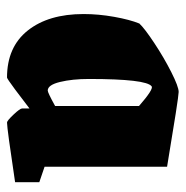

<svg xmlns="http://www.w3.org/2000/svg" viewBox="-11 -505 529 547"><g transform="rotate(90 253.5 -231.5)"><path d="M20 -205Q20 -248 28 -292.5Q36 -337 47 -364Q61 -379 102.5 -406.5Q144 -434 185.5 -455Q227 -476 242 -476Q257 -476 455 -443V-94L499 -79V-10Q346 13 329 13Q324 13 306.5 -5.5Q289 -24 289 -30V-51Q266 -33 235 -10Q204 13 201 13Q114 13 67 -46Q20 -105 20 -205ZM282 -124V-363Q234 -405 226 -399Q205 -384 205 -220Q205 -173 213.5 -138Q222 -103 238 -103Q244 -103 282 -124Z"/></g></svg>

Font: Grenze Black
Style: Regular
Weight: 900
Designer: Renata Polastri
Foundry: Omnibus-Type
Version: Version 1.002; ttfautohint (v1.8)